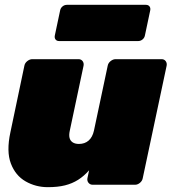

<svg xmlns="http://www.w3.org/2000/svg" viewBox="-20 -765 713 795"><path d="M178 10Q128 10 86 -14Q44 -38 25 -88Q6 -138 23 -217L81 -493Q83 -504 93 -512Q103 -520 114 -520H305Q316 -520 322 -512Q328 -504 326 -493L269 -224Q265 -206 268 -194Q271 -182 281 -175.5Q291 -169 307 -169Q331 -169 347 -183Q363 -197 369 -224L426 -493Q428 -504 438 -512Q448 -520 459 -520H649Q660 -520 666 -512Q672 -504 670 -493L571 -27Q569 -16 559.5 -8Q550 0 539 0H364Q353 0 346.5 -8Q340 -16 342 -27L349 -60Q328 -36 303.5 -20.5Q279 -5 249 2.5Q219 10 178 10ZM225 -595Q215 -595 210 -601.5Q205 -608 207 -618L229 -722Q231 -732 239 -738.5Q247 -745 257 -745H584Q594 -745 599 -738.5Q604 -732 602 -722L580 -618Q578 -608 570 -601.5Q562 -595 552 -595Z"/></svg>

Font: Rubik Black
Style: Italic
Weight: 900
Italic angle: -12°
Designer: Hubert and Fischer
Foundry: Hubert and Fischer
Version: Version 2.300;gftools[0.9.30]